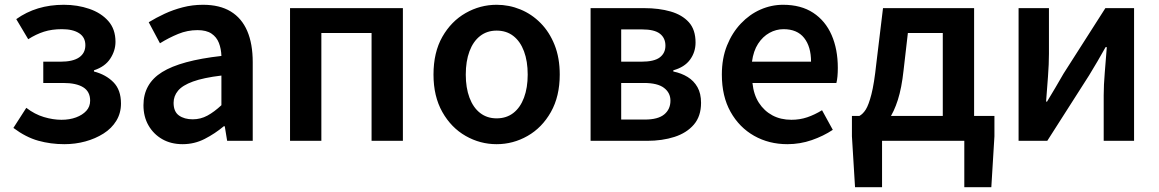

<svg xmlns="http://www.w3.org/2000/svg" viewBox="-20 -589 4846 803"><path d="M249 14Q192 14 140 -0.5Q88 -15 36 -54L90 -138Q125 -111 163.5 -99.5Q202 -88 237 -88Q271 -88 298 -98Q325 -108 341 -125.5Q357 -143 357 -168Q357 -206 328 -224Q299 -242 244 -242H161V-331H233Q285 -331 311 -349Q337 -367 337 -400Q337 -433 311 -450Q285 -467 239 -467Q197 -467 164 -456.5Q131 -446 98 -425L48 -509Q90 -539 139.5 -554Q189 -569 247 -569Q304 -569 353.5 -552Q403 -535 433 -501Q463 -467 463 -414Q463 -377 441 -343.5Q419 -310 373 -295V-290Q423 -277 454.5 -245Q486 -213 486 -156Q486 -116 466.5 -84Q447 -52 413 -30.5Q379 -9 337 2.5Q295 14 249 14Z M744 14Q695 14 658.5 -7Q622 -28 601 -64.5Q580 -101 580 -149Q580 -239 658 -287.5Q736 -336 906 -355Q905 -385 895.5 -409.5Q886 -434 864.5 -448.5Q843 -463 806 -463Q764 -463 725 -447Q686 -431 649 -408L602 -496Q633 -515 668.5 -531.5Q704 -548 744.5 -558.5Q785 -569 829 -569Q899 -569 945 -541Q991 -513 1014 -459.5Q1037 -406 1037 -329V0H930L920 -61H916Q879 -30 836 -8Q793 14 744 14ZM786 -90Q819 -90 847.5 -105.5Q876 -121 906 -149V-273Q831 -264 787 -248Q743 -232 724.5 -209.5Q706 -187 706 -159Q706 -122 728.5 -106Q751 -90 786 -90Z M1193 0V-555H1665V0H1534V-451H1324V0Z M2057 14Q1988 14 1927.5 -20.5Q1867 -55 1830 -120.5Q1793 -186 1793 -277Q1793 -370 1830 -435Q1867 -500 1927.5 -534.5Q1988 -569 2057 -569Q2109 -569 2156.5 -549.5Q2204 -530 2241 -492.5Q2278 -455 2299.5 -401Q2321 -347 2321 -277Q2321 -186 2284 -120.5Q2247 -55 2186.5 -20.5Q2126 14 2057 14ZM2057 -94Q2098 -94 2127 -116.5Q2156 -139 2171.5 -180.5Q2187 -222 2187 -277Q2187 -333 2171.5 -374.5Q2156 -416 2127 -438.5Q2098 -461 2057 -461Q2017 -461 1988 -438.5Q1959 -416 1943.5 -374.5Q1928 -333 1928 -277Q1928 -222 1943.5 -180.5Q1959 -139 1988 -116.5Q2017 -94 2057 -94Z M2450 0V-555H2674Q2736 -555 2784.5 -541Q2833 -527 2861 -496Q2889 -465 2889 -411Q2889 -371 2866 -339.5Q2843 -308 2796 -295V-290Q2830 -283 2856 -267Q2882 -251 2897 -224.5Q2912 -198 2912 -159Q2912 -103 2882 -68Q2852 -33 2801 -16.5Q2750 0 2686 0ZM2578 -331H2662Q2716 -331 2739.5 -349Q2763 -367 2763 -398Q2763 -430 2740 -448Q2717 -466 2665 -466H2578ZM2578 -89H2677Q2732 -89 2758 -110.5Q2784 -132 2784 -168Q2784 -201 2757 -221.5Q2730 -242 2673 -242H2578Z M3273 14Q3196 14 3134 -21Q3072 -56 3035.5 -121Q2999 -186 2999 -277Q2999 -345 3020.5 -398.5Q3042 -452 3078.5 -490.5Q3115 -529 3160.5 -549Q3206 -569 3255 -569Q3330 -569 3381 -535.5Q3432 -502 3458 -442.5Q3484 -383 3484 -305Q3484 -286 3482.5 -269.5Q3481 -253 3478 -242H3127Q3132 -193 3154 -159Q3176 -125 3210.5 -106.5Q3245 -88 3290 -88Q3325 -88 3356 -98.5Q3387 -109 3418 -128L3463 -46Q3424 -20 3375 -3Q3326 14 3273 14ZM3125 -331H3372Q3372 -394 3343 -430.5Q3314 -467 3257 -467Q3226 -467 3198 -451.5Q3170 -436 3150.5 -406Q3131 -376 3125 -331Z M3669 0V194H3556L3543 -19V-104H4139V-19L4126 194H4013V0ZM3923 -39V-451H3777L3759 -295Q3751 -221 3735 -171Q3719 -121 3697.5 -90.5Q3676 -60 3649 -45.5Q3622 -31 3592 -28L3574 -104Q3589 -112 3601 -131Q3613 -150 3624.5 -194.5Q3636 -239 3645 -323L3673 -555H4054V-39Z M4240 0V-555H4367V-364Q4367 -322 4363 -269Q4359 -216 4355 -164H4359Q4374 -189 4394 -222.5Q4414 -256 4428 -281L4603 -555H4723V0H4596V-191Q4596 -233 4600.5 -286Q4605 -339 4609 -392H4604Q4590 -367 4570 -332.5Q4550 -298 4535 -274L4360 0Z"/></svg>

Font: Noto Sans TC SemiBold
Style: Regular
Weight: 600
Designer: Ryoko NISHIZUKA  (kana, bopomofo & ideographs); Paul D. Hunt (Latin, Greek & Cyrillic); Sandoll Communications , Soo-you
Foundry: Adobe
Version: Version 2.004-H2;hotconv 1.0.118;makeotfexe 2.5.65603